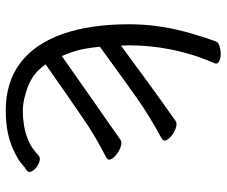

<svg xmlns="http://www.w3.org/2000/svg" viewBox="-80 -680 785 665"><g transform="rotate(-90 312.5 -347.5)"><path d="M451 -526Q265 -395 228 -370Q190 -343 180 -336Q170 -329 160.5 -322.5Q151 -316 132.5 -323.5Q114 -331 101.5 -344Q89 -357 93 -366Q94 -368 101 -373Q175 -410 242 -457Q301 -497 422 -582Q394 -624 346 -643Q298 -661 262 -661Q211 -661 169 -646Q143 -636 129 -625Q113 -613 107 -607L106 -606Q95 -598 78.5 -606Q62 -614 53.5 -626.5Q45 -639 54 -647L66 -655L80 -667Q86 -672 92.5 -676Q99 -680 106.5 -684Q114 -688 125 -693Q152 -706 185.5 -713Q219 -720 263 -720Q360 -720 426.5 -670Q493 -620 527 -524Q561 -428 561 -292Q561 -247 555 -200Q549 -153 537 -106Q530 -79 522 -54L514 -28Q506 -4 502 6Q499 18 477 22.5Q455 27 438 21.5Q421 16 426 3Q440 -30 449 -56Q464 -101 474 -150Q488 -221 488 -294Q488 -308 487 -321Q331 -206 294 -180Q256 -153 246 -146Q236 -139 226.5 -132Q217 -125 199 -132Q181 -139 168 -152Q155 -165 159 -174Q160 -176 167 -181Q240 -220 307 -267Q369 -311 483 -394Q478 -447 468 -480Q460 -504 451 -526Z"/></g></svg>

Font: LXGW Bright GB
Style: Regular
Weight: 400
Designer: Christian Thalmann (Catharsis Fonts)
Foundry: LXGW / Christian Thalmann (Catharsis Fonts) / Fontworks Inc.
Version: Version 5.510